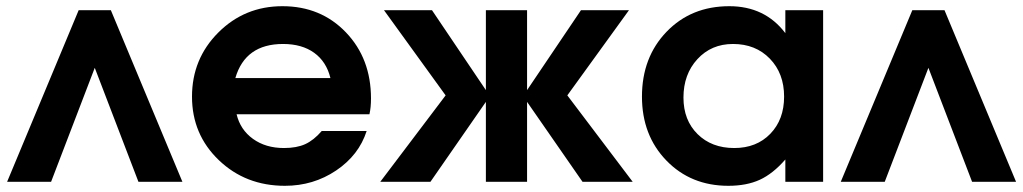

<svg xmlns="http://www.w3.org/2000/svg" viewBox="-20 -587 3304 620"><path d="M3 0 234 -554H338L569 0H427L286 -368L145 0Z M1019 -164H1164Q1139 -86 1065.5 -36.5Q992 13 900 13Q773 13 686.5 -70Q600 -153 600 -275Q600 -397 685 -482Q770 -567 892 -567Q1016 -567 1097 -482.5Q1178 -398 1178 -269Q1178 -240 1173 -218H744Q756 -168 797 -138.5Q838 -109 897 -109Q938 -109 965.5 -121.5Q993 -134 1019 -164ZM740 -335H1047Q1034 -388 994.5 -416.5Q955 -445 894 -445Q772 -445 740 -335Z M1208 0 1419 -279 1220 -554H1375L1549 -296V-554H1682V-296L1856 -554H2011L1812 -279L2023 0H1861L1682 -258V0H1549V-258L1370 0Z M2053 -275Q2053 -402 2132.5 -484.5Q2212 -567 2335 -567Q2450 -567 2516 -480V-554H2638V0H2516V-72Q2476 -26 2433.5 -6.5Q2391 13 2332 13Q2211 13 2132 -68.5Q2053 -150 2053 -275ZM2187 -272Q2187 -199 2232.5 -154Q2278 -109 2351 -109Q2423 -109 2467.5 -155Q2512 -201 2512 -275Q2512 -350 2466 -397.5Q2420 -445 2347 -445Q2277 -445 2232 -396Q2187 -347 2187 -272Z M2695 0 2926 -554H3030L3261 0H3119L2978 -368L2837 0Z"/></svg>

Font: Involve
Style: Bold
Weight: 700
Designer: Stefan Peev
Foundry: Context Ltd.
Version: Version 1.001